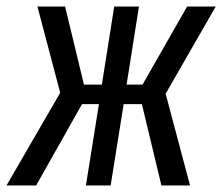

<svg xmlns="http://www.w3.org/2000/svg" viewBox="-46 -570 683 590"><path d="M-26 0 139 -285 69 -550H154L212 -310H267L305 -550H381L343 -310H392L529 -550H617L463 -282L538 0H450L390 -250H334L294 0H218L258 -250H206L65 0Z"/></svg>

Font: NKDuy Mono
Style: Italic
Weight: 400
Italic angle: -9°
Monospace: yes
Designer: NKDuy
Foundry: NKDuy
Version: Version 2.251; ttfautohint (v1.8.4.7-5d5b)